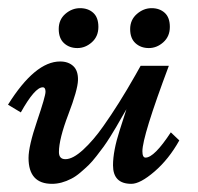

<svg xmlns="http://www.w3.org/2000/svg" viewBox="-32 -447 490 475"><path d="M385.7 -284.2Q320.3 -109.9 320.3 -72.8Q320.3 -57.1 328.1 -57.1Q349.6 -57.1 390.6 -119.6L411.6 -99.6Q385.7 -53.2 350.3 -22.7Q314.9 7.8 293 7.8Q247.6 7.8 247.6 -38.1Q247.6 -73.7 264.2 -125Q280.8 -176.3 280.8 -176.8Q278.3 -172.4 269 -156.5Q259.8 -140.6 255.4 -132.8Q251 -125 241 -109.1Q231 -93.3 224.4 -84.2Q217.8 -75.2 206.8 -61Q195.8 -46.9 187.3 -38.6Q178.7 -30.3 167 -20.3Q155.3 -10.3 144.5 -4.9Q120.1 7.8 96.7 7.8Q38.6 7.8 38.6 -56.2Q38.6 -85.4 59.6 -147.2Q80.6 -209 80.6 -220Q80.6 -231 73.7 -231Q54.2 -231 19.5 -168.9L-12.2 -188Q54.7 -294.9 116.7 -294.9Q137.2 -294.9 149.4 -283.4Q161.6 -272 160.9 -248.3Q160.2 -224.6 137 -163.8Q113.8 -103 113.8 -70.8Q113.8 -53.2 129.9 -53.2Q148.4 -53.2 174.1 -76.9Q199.7 -100.6 223.6 -134.8Q261.7 -188.5 302.7 -260.7L315.9 -284.2ZM166 -426.8Q186 -426.8 198.7 -415.3Q211.4 -403.8 211.4 -380.4Q211.4 -356.9 195.3 -342.5Q179.2 -328.1 159.4 -328.1Q139.6 -328.1 126.5 -340.1Q113.3 -352.1 113.3 -375.2Q113.3 -398.4 129.6 -412.6Q146 -426.8 166 -426.8ZM343 -426.8Q362.8 -426.8 375.5 -415.3Q388.2 -403.8 388.2 -380.4Q388.2 -356.9 372.1 -342.5Q356 -328.1 336.2 -328.1Q316.4 -328.1 303.2 -340.1Q290 -352.1 290 -375Q290 -397.9 306.6 -412.4Q323.2 -426.8 343 -426.8Z"/></svg>

Font: Niconne
Style: Regular
Weight: 400
Designer: Vernon Adams
Foundry: Vernon Adams
Version: Version 1.002